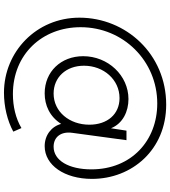

<svg xmlns="http://www.w3.org/2000/svg" viewBox="35 -687 857 967"><g transform="rotate(90 463.5 -203.5)"><path d="M447 205C517 205 588 188 643 158L625 117C576 146 516 160 454 160C254 160 117 13 117 -181C117 -396 287 -567 501 -567C688 -567 833 -437 833 -235C833 -123 789 -45 719 -45C670 -45 641 -82 649 -139L686 -412H638L626 -334C602 -394 541 -422 479 -422C360 -422 263 -319 263 -194C263 -82 341 0 450 0C510 0 567 -25 604 -83C617 -34 661 0 716 0C812 0 881 -100 881 -238C881 -440 734 -612 507 -612C253 -612 69 -410 69 -175C69 42 241 205 447 205ZM311 -198C311 -297 381 -377 474 -377C555 -377 608 -316 608 -225C608 -125 543 -45 451 -45C370 -45 311 -107 311 -198Z"/></g></svg>

Font: Mluvka ExtraLight
Style: Italic
Weight: 200
Italic angle: -8°
Designer: Modified by Jiří Krblich, Original typeface by Gumpita Rahayu
Foundry: Gumpita Rahayu & Jiří Krblich
Version: Version 2.000;Glyphs 3.1.1 (3134)